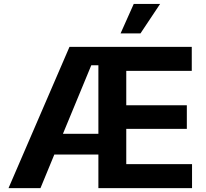

<svg xmlns="http://www.w3.org/2000/svg" viewBox="-20 -969 1062 989"><path d="M23.9 0 337.9 -727.5H967.8V-604H630.4V-426.8H942.4V-305.2H630.4V-123.5H969.2V0H486.8V-172.9H259.8L188.5 0ZM304.2 -279.8H486.8V-632.8H450.2ZM601.1 -796.9 668.9 -948.7H804.7L703.6 -796.9Z"/></svg>

Font: Inter
Style: Bold
Weight: 700
Designer: Rasmus Andersson
Foundry: rsms
Version: Version 4.001;git-9221beed3